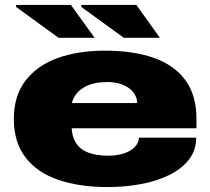

<svg xmlns="http://www.w3.org/2000/svg" viewBox="-20 -745 851 777"><path d="M415 12Q302 12 216.5 -17Q131 -46 83.5 -107.5Q36 -169 36 -264Q36 -357 83 -418.5Q130 -480 213 -510Q296 -540 405 -540Q519 -540 602 -511Q685 -482 730 -421Q775 -360 775 -264V-226H270Q272 -189 289 -164Q306 -139 338.5 -127Q371 -115 417 -115Q447 -115 470.5 -121Q494 -127 510 -137.5Q526 -148 534 -161Q542 -174 542 -188H774Q774 -138 745.5 -100.5Q717 -63 667.5 -38Q618 -13 553 -0.5Q488 12 415 12ZM271 -328H535Q535 -345 527 -360Q519 -375 503.5 -387Q488 -399 465.5 -406Q443 -413 415 -413Q371 -413 341 -401.5Q311 -390 293.5 -370.5Q276 -351 271 -328ZM481 -592 309 -717V-725H532L627 -592ZM217 -592 45 -717V-725H267L363 -592Z"/></svg>

Font: Archivo Expanded Black
Style: Regular
Weight: 900
Width: 7
Designer: Hector Gatti
Foundry: Omnibus-Type
Version: Version 2.001